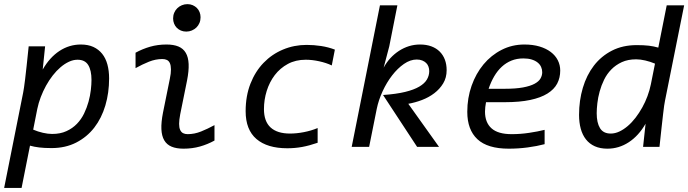

<svg xmlns="http://www.w3.org/2000/svg" viewBox="-29 -716 3355 936"><path d="M222.2 5.9Q186.5 5.9 162.4 2.9Q138.2 0 117.2 -5.9L76.2 200.2H-8.8L84 -265.1Q85.9 -274.4 88.1 -289.6Q90.3 -304.7 93.5 -330.3Q96.7 -356 100.8 -394.8Q105 -433.6 110.8 -490.2H190.9L179.2 -377Q212.9 -436 260.7 -467.5Q308.6 -499 365.2 -499Q400.4 -499 426.3 -487.1Q452.1 -475.1 469.2 -453.6Q486.3 -432.1 494.6 -401.6Q502.9 -371.1 502.9 -334Q502.9 -263.7 484.6 -201.9Q466.3 -140.1 430.7 -94Q395 -47.9 342.5 -21Q290 5.9 222.2 5.9ZM417 -326.2Q417 -373 401.1 -398.9Q385.3 -424.8 349.1 -424.8Q328.1 -424.8 307.1 -415Q286.1 -405.3 266.1 -388.2Q246.1 -371.1 228 -347.9Q210 -324.7 195.3 -298.1Q180.7 -271.5 169.7 -242.7Q158.7 -213.9 152.8 -185.1L132.8 -84Q155.8 -74.2 180.2 -68.6Q204.6 -63 225.1 -63Q265.1 -63 294.9 -76.7Q324.7 -90.3 345.9 -112.3Q367.2 -134.3 380.9 -162.6Q394.5 -190.9 402.6 -220.2Q410.6 -249.5 413.8 -277.1Q417 -304.7 417 -326.2Z M814.9 -626Q814.9 -641.1 820.3 -653.8Q825.7 -666.5 835.2 -675.8Q844.7 -685.1 857.4 -690.4Q870.1 -695.8 884.8 -695.8Q898.9 -695.8 910.6 -690.7Q922.4 -685.5 930.9 -677Q939.5 -668.5 944.1 -656.7Q948.7 -645 948.7 -631.8Q948.7 -616.7 943.4 -604Q938 -591.3 928.5 -582Q918.9 -572.8 906.2 -567.4Q893.6 -562 878.9 -562Q864.7 -562 852.8 -567.1Q840.8 -572.3 832.5 -580.8Q824.2 -589.4 819.6 -601.1Q814.9 -612.8 814.9 -626ZM1016.6 -30.8Q982.9 -12.2 945.6 -1.7Q908.2 8.8 865.7 8.8Q831.1 8.8 807.6 -1Q784.2 -10.7 771.7 -32Q759.3 -53.2 757.8 -86.4Q756.3 -119.6 765.6 -167L798.8 -331.1Q804.7 -358.9 804.4 -377.7Q804.2 -396.5 799.3 -407.7Q794.4 -418.9 784.9 -423.6Q775.4 -428.2 762.7 -428.2Q729.5 -428.2 697.3 -415.3Q665 -402.3 631.8 -383.8V-459Q665.5 -477.5 702.9 -488.3Q740.2 -499 782.7 -499Q817.4 -499 840.8 -489.3Q864.3 -479.5 876.7 -458.3Q889.2 -437 890.6 -403.8Q892.1 -370.6 882.8 -323.2L849.6 -159.2Q844.2 -130.9 844.2 -112.3Q844.2 -93.8 849.4 -82.5Q854.5 -71.3 863.8 -66.7Q873 -62 885.7 -62Q918.9 -62 951.2 -75Q983.4 -87.9 1016.6 -106Z M1519.5 -20Q1478.5 -5.9 1443.4 0.5Q1408.2 6.8 1371.6 6.8Q1273.9 6.8 1221.2 -38.3Q1168.5 -83.5 1168.5 -173.8Q1168.5 -248 1191.9 -307.9Q1215.3 -367.7 1255.9 -409.7Q1296.4 -451.7 1350.6 -474.4Q1404.8 -497.1 1465.8 -497.1Q1501 -497.1 1536.4 -491.7Q1571.8 -486.3 1603.5 -474.1L1588.4 -397Q1561.5 -409.7 1527.3 -417.2Q1493.2 -424.8 1461.4 -424.8Q1412.1 -424.8 1374.3 -404.3Q1336.4 -383.8 1310.5 -349.9Q1284.7 -315.9 1271.2 -272.7Q1257.8 -229.5 1257.8 -184.1Q1257.8 -124.5 1290 -94.7Q1322.3 -64.9 1384.8 -64.9Q1417 -64.9 1452.4 -71.8Q1487.8 -78.6 1519.5 -91.8Z M2111.3 0H2004.4L1838.4 -252.9Q1902.3 -257.3 1945.6 -267.8Q1988.8 -278.3 2014.9 -293.7Q2041 -309.1 2052.2 -328.4Q2063.5 -347.7 2063.5 -369.1Q2063.5 -380.9 2059.8 -391.1Q2056.2 -401.4 2048.6 -408.9Q2041 -416.5 2029.5 -421.1Q2018.1 -425.8 2002.4 -425.8Q1971.2 -425.8 1940.2 -404.3Q1909.2 -382.8 1882.6 -348.4Q1856 -314 1836.2 -271Q1816.4 -228 1807.6 -185.1L1770.5 0H1685.5L1823.2 -689.9H1908.2L1868.7 -490.2L1841.3 -386.2Q1855 -411.6 1874 -432.4Q1893.1 -453.1 1916 -468Q1939 -482.9 1964.8 -491Q1990.7 -499 2018.6 -499Q2049.8 -499 2074 -490Q2098.1 -481 2114.7 -464.4Q2131.3 -447.8 2139.9 -424.8Q2148.4 -401.9 2148.4 -374Q2148.4 -337.4 2131.6 -309.6Q2114.7 -281.7 2088.1 -261.5Q2061.5 -241.2 2028.1 -228.5Q1994.6 -215.8 1961.4 -210Z M2340.3 -217.8Q2337.9 -205.1 2336.7 -193.8Q2335.4 -182.6 2335.4 -171.9Q2335.4 -118.7 2367.2 -90.3Q2398.9 -62 2465.3 -62Q2508.3 -62 2550.5 -68.4Q2592.8 -74.7 2626 -83V-13.2Q2589.4 -3.4 2543.7 2.7Q2498 8.8 2451.2 8.8Q2347.7 8.8 2298.3 -37.4Q2249 -83.5 2249 -170.9Q2249 -238.3 2270 -297.9Q2291 -357.4 2328.1 -402.1Q2365.2 -446.8 2416.3 -472.9Q2467.3 -499 2527.3 -499Q2568.8 -499 2601.3 -489.3Q2633.8 -479.5 2656.2 -462.4Q2678.7 -445.3 2690.4 -422.1Q2702.1 -398.9 2702.1 -372.1Q2702.1 -336.9 2687.3 -308.6Q2672.4 -280.3 2639.9 -260Q2607.4 -239.7 2556.2 -228.8Q2504.9 -217.8 2432.1 -217.8ZM2431.2 -283.2Q2485.4 -283.2 2520.8 -289.8Q2556.2 -296.4 2576.9 -307.6Q2597.7 -318.8 2606 -333.5Q2614.3 -348.1 2614.3 -363.8Q2614.3 -377.4 2608.9 -389.6Q2603.5 -401.9 2592 -411.1Q2580.6 -420.4 2563.2 -425.8Q2545.9 -431.2 2522.5 -431.2Q2490.7 -431.2 2464.6 -420.7Q2438.5 -410.2 2417.5 -390.9Q2396.5 -371.6 2380.4 -344.2Q2364.3 -316.9 2353 -283.2Z M3075.2 -496.1Q3110.4 -496.1 3134.5 -493.2Q3158.7 -490.2 3180.2 -483.9L3221.2 -689.9H3306.2L3212.9 -225.1Q3210.9 -215.8 3208.7 -200.7Q3206.5 -185.5 3203.6 -159.9Q3200.7 -134.3 3196.3 -95.5Q3191.9 -56.6 3186 0H3106L3118.2 -112.8Q3084.5 -54.2 3036.4 -22.7Q2988.3 8.8 2932.1 8.8Q2897 8.8 2870.8 -2.9Q2844.7 -14.6 2827.6 -36.4Q2810.5 -58.1 2802.2 -88.4Q2793.9 -118.7 2793.9 -155.8Q2793.9 -226.1 2812.3 -287.8Q2830.6 -349.6 2866.2 -396Q2901.9 -442.4 2954.3 -469.2Q3006.8 -496.1 3075.2 -496.1ZM2879.9 -164.1Q2879.9 -117.7 2896 -91.3Q2912.1 -64.9 2948.2 -64.9Q2969.2 -64.9 2990.2 -74.7Q3011.2 -84.5 3031.2 -101.6Q3051.3 -118.7 3069.1 -141.8Q3086.9 -165 3101.8 -191.7Q3116.7 -218.3 3127.4 -247.3Q3138.2 -276.4 3144 -305.2L3164.1 -405.8Q3141.1 -415.5 3116.9 -421.1Q3092.8 -426.8 3072.3 -426.8Q3032.2 -426.8 3002.4 -413.1Q2972.7 -399.4 2951.2 -377.4Q2929.7 -355.5 2916 -327.4Q2902.3 -299.3 2894.3 -270Q2886.2 -240.7 2883.1 -212.9Q2879.9 -185.1 2879.9 -164.1Z"/></svg>

Font: Code New Roman
Style: Italic
Weight: 400
Italic angle: -11°
Monospace: yes
Designer: Sam Radian
Foundry: Code New Roman
Version: Version 1.508 October 19, 2014